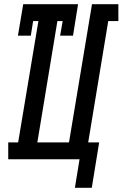

<svg xmlns="http://www.w3.org/2000/svg" viewBox="-20 -755 581 910"><path d="M335 135 357 0H19V-80H66L162 -655H137L126 -586H65L90 -735H350L326 -586H265L277 -655H252L157 -80H307L416 -735H541V-655H493L398 -80H450L415 135Z"/></svg>

Font: Iosevka Slab Medium Oblique
Style: Regular
Weight: 500
Italic angle: -9°
Monospace: yes
Designer: Belleve Invis
Foundry: Belleve Invis
Version: Version 11.1.1; ttfautohint (v1.8.3)